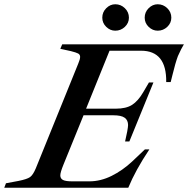

<svg xmlns="http://www.w3.org/2000/svg" viewBox="-74 -881 883 901"><path d="M-46 -21 13 -32Q53 -40 67 -50Q81 -60 94 -91L293 -582Q302 -603 302 -614Q302 -625 292.5 -630Q283 -635 259 -641L209 -652L218 -673H789Q777 -654 761 -618Q749 -586 735 -528L727 -496H706Q708 -643 588 -643H440L330 -371H469Q518 -371 546 -389Q574 -407 598 -448L625 -494H646L533 -217H513L523 -264Q527 -286 527 -294Q527 -317 511 -328.5Q495 -340 458 -340H318L224 -109Q209 -72 209 -58Q209 -43 221.5 -36.5Q234 -30 265 -30H345Q398 -30 449.5 -55.5Q501 -81 546 -123L606 -180H627Q562 -83 528 0H-54ZM406 -798Q406 -824 424.5 -842.5Q443 -861 467 -861Q493 -861 512 -842.5Q531 -824 531 -798Q531 -773 512 -755Q493 -737 467 -737Q443 -737 424.5 -755Q406 -773 406 -798ZM605 -798Q605 -824 623.5 -842.5Q642 -861 666 -861Q692 -861 711 -842.5Q730 -824 730 -798Q730 -773 711 -755Q692 -737 666 -737Q642 -737 623.5 -755Q605 -773 605 -798Z"/></svg>

Font: Ibarra Real Nova
Style: Italic
Weight: 400
Italic angle: -22°
Designer: Jose Maria Ribagorda & Octavio Pardo
Foundry: Octavio Pardo
Version: Version 1.014